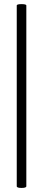

<svg xmlns="http://www.w3.org/2000/svg" viewBox="-20 -758 208 940"><path d="M108.9 153.8Q108.9 162.1 85.4 162.1Q62 162.1 62 153.8V-731Q62 -737.8 85.4 -737.8Q108.9 -737.8 108.9 -731Z"/></svg>

Font: Cormorant-Bold
Style: Bold
Weight: 700
Designer: Christian Thalmann (Catharsis Fonts)
Version: Version 3.000